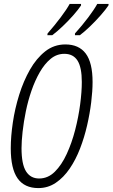

<svg xmlns="http://www.w3.org/2000/svg" viewBox="-20 -951 575 981"><path d="M176 10Q105 10 70 -39.5Q35 -89 35 -193Q35 -253 45.5 -324.5Q56 -396 78 -466.5Q100 -537 133 -595Q166 -653 211 -688.5Q256 -724 314 -724Q383 -724 418 -677.5Q453 -631 453 -532Q453 -486 446 -428.5Q439 -371 425 -310Q411 -249 389 -192Q367 -135 336 -89.5Q305 -44 265 -17Q225 10 176 10ZM180 -39Q225 -39 260 -73.5Q295 -108 321 -164.5Q347 -221 364 -287Q381 -353 389.5 -417.5Q398 -482 398 -532Q398 -607 376 -641.5Q354 -676 309 -676Q270 -676 239 -650.5Q208 -625 183.5 -582.5Q159 -540 141 -488Q123 -436 112 -382Q101 -328 95.5 -278.5Q90 -229 90 -194Q90 -112 113 -75.5Q136 -39 180 -39ZM363 -780Q400 -821 430.5 -861.5Q461 -902 477 -931H535L534 -923Q520 -902 494.5 -873Q469 -844 440.5 -816.5Q412 -789 388 -771H363ZM223 -780Q259 -821 289.5 -861.5Q320 -902 336 -931H394V-923Q380 -902 354.5 -873Q329 -844 300 -816.5Q271 -789 247 -771H222Z"/></svg>

Font: Noto Sans ExtraCondensed Light
Style: Italic
Weight: 300
Width: 2
Italic angle: -12°
Designer: Monotype Design Team
Foundry: Monotype Imaging Inc.
Version: Version 2.013; ttfautohint (v1.8.4.7-5d5b)